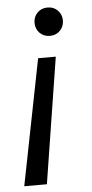

<svg xmlns="http://www.w3.org/2000/svg" viewBox="-52 -566 367 769"><g transform="rotate(-5 131.5 -181.5)"><path d="M185 -335 105 171H14L114 -335ZM169 -534Q194 -534 210 -517.5Q226 -501 226 -477Q226 -453 210 -436.5Q194 -420 169 -420Q144 -420 128 -436.5Q112 -453 112 -477Q112 -501 128 -517.5Q144 -534 169 -534Z"/></g></svg>

Font: DM Sans 10pt
Style: Italic
Weight: 400
Italic angle: -10°
Version: Version 4.004;gftools[0.9.30]